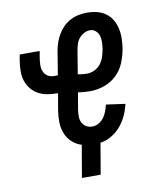

<svg xmlns="http://www.w3.org/2000/svg" viewBox="-77 -590 654 786"><g transform="rotate(-10 250.0 -196.5)"><path d="M200 135 223 1Q200 -6 183 -22Q166 -38 157.5 -59.5Q149 -81 148.5 -105.5Q148 -130 152 -154L164 -224H159Q138 -224 118.5 -227.5Q99 -231 82 -240.5Q65 -250 53 -265Q41 -280 35 -298Q29 -316 29 -336.5Q29 -357 32 -378L37 -407H120L115 -378Q113 -364 112.5 -350Q112 -336 117 -323.5Q122 -311 133.5 -303.5Q145 -296 159 -296H176L192 -394Q195 -412 201 -429Q207 -446 216 -461.5Q225 -477 238.5 -490.5Q252 -504 268.5 -512.5Q285 -521 302.5 -524.5Q320 -528 337 -528Q359 -528 379 -523Q399 -518 415 -506.5Q431 -495 441 -478Q451 -461 455.5 -441Q460 -421 459.5 -400Q459 -379 456 -358Q451 -329 439.5 -300.5Q428 -272 405.5 -250.5Q383 -229 353.5 -219Q324 -209 295 -209Q282 -209 270 -210Q258 -211 245 -213L233 -143Q231 -129 231 -115Q231 -101 237 -89.5Q243 -78 254 -71.5Q265 -65 279 -65Q293 -65 306 -72.5Q319 -80 327.5 -92Q336 -104 341 -117.5Q346 -131 349 -144L428 -133Q423 -110 412.5 -86.5Q402 -63 385.5 -43.5Q369 -24 346.5 -10.5Q324 3 300 6L278 135ZM295 -282Q311 -282 326.5 -289.5Q342 -297 352 -310Q362 -323 367 -338.5Q372 -354 375 -370Q377 -384 377.5 -398Q378 -412 374.5 -424.5Q371 -437 361 -446Q351 -455 337 -455Q325 -455 312.5 -448.5Q300 -442 291.5 -431.5Q283 -421 279 -408Q275 -395 273 -383L257 -286Q266 -284 275.5 -283Q285 -282 295 -282Z"/></g></svg>

Font: Iosevka Term Curly Medium
Style: Italic
Weight: 500
Italic angle: -9°
Designer: Belleve Invis
Foundry: Belleve Invis
Version: Version 32.3.0